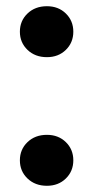

<svg xmlns="http://www.w3.org/2000/svg" viewBox="-20 -591 303 618"><path d="M131 7Q93 7 68.5 -16.5Q44 -40 44 -75Q44 -110 68.5 -133.5Q93 -157 131 -157Q168 -157 192 -133.5Q216 -110 216 -75Q216 -40 192 -16.5Q168 7 131 7ZM131 -407Q93 -407 68.5 -430.5Q44 -454 44 -489Q44 -524 68.5 -547.5Q93 -571 131 -571Q168 -571 192 -547.5Q216 -524 216 -489Q216 -454 192 -430.5Q168 -407 131 -407Z"/></svg>

Font: MSTAGE SemiBold
Style: Regular
Weight: 600
Designer: Ninad Kale (Devanagari), Jonny Pinhorn (Latin)
Foundry: Indian Type Foundry
Version: 4.004